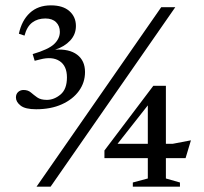

<svg xmlns="http://www.w3.org/2000/svg" viewBox="-20 -697 762 717"><path d="M116.5 0 582 -670H634.5L169 0ZM115 -289Q74 -289 56.8 -302.8Q39.5 -316.5 39.5 -333Q39.5 -346 47.8 -353.5Q56 -361 68 -361Q84.5 -361 95.2 -351.8Q106 -342.5 119 -333.2Q132 -324 155 -324Q182 -324 206 -344Q230 -364 230 -408Q230 -451 202.5 -469Q175 -487 129.5 -475L109.5 -470L102 -495Q161.5 -512.5 182.5 -532.8Q203.5 -553 203.5 -578Q203.5 -600 189.5 -614Q175.5 -628 149.5 -628Q120.5 -628 100.5 -613Q80.5 -598 71.5 -564L50.5 -571Q61 -620.5 91.5 -648.8Q122 -677 170 -677Q215 -677 239.2 -655.5Q263.5 -634 263.5 -600Q263.5 -568.5 242 -545.5Q220.5 -522.5 186 -511.5Q238.5 -515 268 -492.8Q297.5 -470.5 297.5 -428Q297.5 -389 274.8 -357.5Q252 -326 211 -307.5Q170 -289 115 -289ZM552.5 -376.5H599.5V-160H625L693 -173L673 -106.5H599.5V-30.5L652 -15.5V0H476V-15.5L532 -30.5V-106.5H370V-135ZM532 -160V-303.5L419 -160Z"/></svg>

Font: Newsreader Text
Style: Regular
Weight: 400
Designer: Hugues Gentile
Foundry: Production Type
Version: Version 1.002